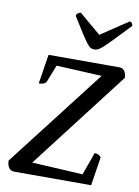

<svg xmlns="http://www.w3.org/2000/svg" viewBox="-96 -954 737 1017"><g transform="rotate(10 272.0 -445.0)"><path d="M53 0Q33 0 23 -16.5Q13 -33 14 -53L421 -580L177 -592L141 -501Q133 -483 100 -483L125 -641H506Q526 -641 535 -625.5Q544 -610 544 -591L139 -64L412 -49L456 -171Q478 -171 491 -154L467 0ZM358 -711Q347 -711 338.5 -715.5Q330 -720 318 -735.5Q306 -751 285.5 -782.5Q265 -814 231 -869Q231 -877 239 -883.5Q247 -890 255 -890L371 -792L518 -890Q524 -890 529.5 -883.5Q535 -877 535 -869Q483 -814 452.5 -782.5Q422 -751 405 -735.5Q388 -720 378 -715.5Q368 -711 358 -711Z"/></g></svg>

Font: Petrona Medium
Style: Italic
Weight: 500
Italic angle: -9°
Designer: Ringo R. Seeber
Foundry: Ringo R. Seeber
Version: Version 2.001; ttfautohint (v1.8.3)